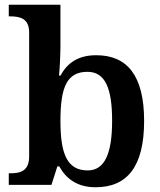

<svg xmlns="http://www.w3.org/2000/svg" viewBox="-20 -780 677 810"><path d="M383 10C516 10 588 -76 588 -270C588 -462 516 -547 386 -547C309 -547 264 -514 235 -461H229C232 -488 235 -553 235 -585V-760H17V-711H23C66 -711 103 -701 103 -643V-120C103 -58 65 -49 25 -49H17V0H197L222 -78H230C259 -26 306 10 383 10ZM350 -61C261 -61 235 -135 235 -270C235 -410 261 -477 349 -477C423 -477 453 -409 453 -271C453 -135 423 -61 350 -61Z"/></svg>

Font: Noto Serif Oriya SemiBold
Style: Regular
Weight: 600
Designer: David Williams
Foundry: Google LLC, David Williams
Version: Version 1.051